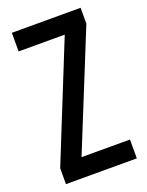

<svg xmlns="http://www.w3.org/2000/svg" viewBox="-136 -783 653 853"><g transform="rotate(-20 190.5 -357.0)"><path d="M360 0V-89H131L354 -639V-714H29V-626H247L25 -75V0Z"/></g></svg>

Font: Noto Sans Armenian ExtraCondensed Medium
Style: Regular
Weight: 500
Width: 2
Designer: Monotype Design Team
Foundry: Monotype Imaging Inc.
Version: Version 2.008